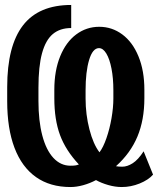

<svg xmlns="http://www.w3.org/2000/svg" viewBox="-20 -749 640 774"><path d="M367 -23Q342.5 -10 315.5 -2.5Q288.5 5 264 5Q182 5 125 -35.2Q68 -75.5 38.5 -153Q9 -230.5 9 -341V-398Q9 -564 72.5 -646.5Q136 -729 267 -729V-636Q222 -636 193 -611.8Q164 -587.5 149.5 -534.5Q135 -481.5 135 -395V-342Q135 -261.5 150.5 -202.8Q166 -144 195.2 -112.5Q224.5 -81 264 -81Q276 -81 283.2 -82Q290.5 -83 298 -86Q245 -142.5 222 -204.5Q199 -266.5 199 -353V-387Q199 -464 222.5 -521.8Q246 -579.5 287.2 -610.2Q328.5 -641 380 -641Q431.5 -641 473 -610.2Q514.5 -579.5 538.2 -521.8Q562 -464 562 -387V-353Q562 -265.5 534 -198.5Q506 -131.5 447.5 -79Q457.5 -77 473 -77Q493 -77 515 -91Q537 -105 559 -139L597 -45Q578 -23.5 542.8 -9.2Q507.5 5 471 5Q444.5 5 416.5 -3Q388.5 -11 367 -23ZM381 -135Q396 -154.5 409 -191.8Q422 -229 429.5 -272.2Q437 -315.5 437 -352V-385Q437 -433.5 429.5 -472.2Q422 -511 408.8 -533Q395.5 -555 379 -555Q353.5 -555 339.2 -507.2Q325 -459.5 325 -385V-352Q325 -287.5 340.5 -227.5Q356 -167.5 381 -135Z"/></svg>

Font: JuliaMono Black
Style: Regular
Weight: 900
Monospace: yes
Designer: cormullion
Foundry: corm
Version: Version 0.054; ttfautohint (v1.8.4)